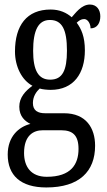

<svg xmlns="http://www.w3.org/2000/svg" viewBox="-20 -588 470 846"><path d="M184 238C330 238 399 167 399 54C399 -23 360 -89 262 -89H179C146 -89 125 -101 125 -134C125 -164 141 -185 155 -198C166 -194 190 -192 203 -192C305 -192 354 -265 354 -366C354 -427 338 -461 318 -488C328 -497 337 -504 351 -504C366 -504 379 -485 379 -463C409 -463 422 -488 422 -516C422 -544 407 -568 376 -568C338 -568 311 -528 296 -512C273 -532 243 -546 203 -546C98 -546 46 -476 46 -361C46 -295 76 -235 123 -210C91 -187 65 -158 65 -118C65 -75 90 -54 114 -42C62 -29 14 14 14 93C14 184 70 238 184 238ZM201 -237C149 -237 126 -278 126 -364C126 -455 149 -500 200 -500C254 -500 275 -457 275 -365C275 -277 255 -237 201 -237ZM186 191C116 191 86 146 86 86C86 8 128 -14 168 -14H250C299 -14 326 7 326 68C326 136 293 191 186 191Z"/></svg>

Font: Noto Serif Myanmar ExtCond
Style: Regular
Weight: 400
Width: 2
Designer: Ben Mitchell and the Monotype Design Team
Foundry: Monotype Imaging Inc.
Version: Version 2.106